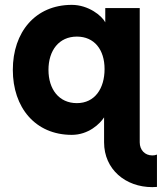

<svg xmlns="http://www.w3.org/2000/svg" viewBox="-20 -541 665 789"><path d="M625 94.2C619.1 96.7 612.8 97.7 606 97.7C575.2 97.7 554.2 75.2 554.2 43.9V-507.8H412.6V-449.2C398.9 -476.1 343.8 -521 274.9 -521C125 -521 32.7 -408.7 32.7 -253.9C32.7 -99.1 125 13.2 274.9 13.2C343.8 13.2 390.6 -32.2 407.7 -58.6V43.9C407.7 154.8 495.6 228 606 228C612.3 228 618.7 227.5 625 227.1ZM409.7 -257.3C409.7 -177.2 369.6 -117.2 295.9 -117.2C222.2 -117.2 179.2 -174.3 179.2 -253.9C179.2 -333.5 222.2 -390.6 295.9 -390.6C367.7 -390.6 409.7 -336.9 409.7 -257.3Z"/></svg>

Font: Giphurs ExtraBold
Style: Regular
Weight: 800
Version: Version 1.000